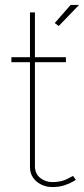

<svg xmlns="http://www.w3.org/2000/svg" viewBox="-20 -750 339 775"><path d="M286 -24Q286 -24 273.5 -16.5Q261 -9 240 -2Q219 5 191 5Q167 5 146.5 -5Q126 -15 113.5 -33Q101 -51 101 -75V-499H26V-519H101V-700H121V-519H246V-499H121V-75Q123 -46 144 -30.5Q165 -15 191 -15Q226 -15 250 -27Q274 -39 275 -40ZM217 -645 201 -657 265 -730H299Z"/></svg>

Font: Raleway Thin
Style: Regular
Weight: 100
Designer: Matt McInerney, Pablo Impallari, Rodrigo Fuenzalida
Foundry: Matt McInerney, Pablo Impallari, Rodrigo Fuenzalida
Version: Version 4.026